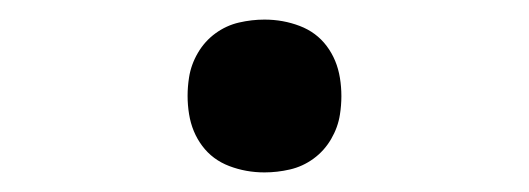

<svg xmlns="http://www.w3.org/2000/svg" viewBox="-20 -438 540 196"><path d="M250 -262Q231 -262 214 -268.5Q197 -275 186.5 -289Q176 -303 173 -321.5Q170 -340 173 -359Q175 -372 182 -384Q189 -396 200 -404Q211 -412 224 -415Q237 -418 250 -418Q269 -418 286 -411.5Q303 -405 313.5 -391Q324 -377 327 -358.5Q330 -340 327 -321Q325 -308 318 -296Q311 -284 300 -276Q289 -268 276 -265Q263 -262 250 -262Z"/></svg>

Font: Iosevka Algr
Style: Italic
Weight: 400
Italic angle: -9°
Monospace: yes
Designer: Belleve Invis
Foundry: Belleve Invis
Version: Version 26.0.2; ttfautohint (v1.8.3)